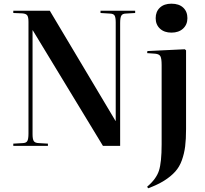

<svg xmlns="http://www.w3.org/2000/svg" viewBox="-20 -788 1108 1037"><path d="M905.8 -611.8Q867.2 -611.8 844 -633.3Q820.8 -654.8 820.8 -689.9Q820.8 -725.1 843.5 -746.6Q866.2 -768.1 905.8 -768.1Q946.8 -768.1 969.5 -746.8Q992.2 -725.6 992.2 -689.9Q992.2 -655.3 968.8 -633.5Q945.3 -611.8 905.8 -611.8ZM51.8 0V-12.2L103 -15.1Q121.6 -15.6 127.7 -26.6Q133.8 -37.6 133.8 -66.9V-669.9Q133.8 -695.3 127.2 -704.8Q120.6 -714.4 100.1 -715.8L51.8 -717.8V-730H249L604 -134.8H605V-667Q605 -694.8 598.6 -704.6Q592.3 -714.4 571.8 -714.8L522.9 -717.8V-730H710V-717.8L660.2 -714.8Q641.6 -714.4 635.3 -703.6Q628.9 -692.9 628.9 -663.1V0H536.1L157.2 -624H155.8V-63Q155.8 -36.1 162.6 -25.9Q169.4 -15.6 189.9 -15.1L238.8 -12.2V0ZM779.8 229 774.9 220.2Q823.7 179.2 838.4 134Q853 88.9 853 -8.8V-437Q853 -471.7 846.4 -483.9Q839.8 -496.1 817.9 -498L774.9 -501L775.9 -512.2L978 -522L984.9 -516.1V-90.8Q984.9 -36.1 980 2.7Q975.1 41.5 962.4 77.1Q949.7 112.8 926.5 138.7Q903.3 164.6 867.4 187.3Q831.5 210 779.8 229Z"/></svg>

Font: Display Semibold
Style: Regular
Weight: 600
Designer: Latin by Veronika Burian and Jose Scaglione. Greek by Irene Vlachou. Cyrillic by Vera Evstafieva.
Foundry: TypeTogether
Version: Version 3.002